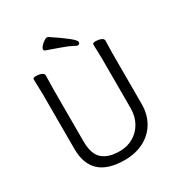

<svg xmlns="http://www.w3.org/2000/svg" viewBox="-204 -1025 1119 1187"><g transform="rotate(-30 355.0 -431.0)"><path d="M342 18Q106 18 106 -198V-586L103 -695Q103 -707 124 -707Q145 -707 162.5 -700Q180 -693 180 -680L178 -584V-210Q178 -119 220.5 -82Q263 -45 342 -45Q398 -45 441 -70.5Q484 -96 508.5 -140.5Q533 -185 533 -242V-595L530 -697Q530 -709 551 -709Q572 -709 589.5 -702Q607 -695 607 -682L605 -594V-230Q605 -156 572 -100Q539 -44 480 -13Q421 18 342 18ZM443 -741Q438 -741 418 -752.5Q398 -764 350 -781Q302 -798 252 -816Q245 -819 245 -827.5Q245 -836 256 -848.5Q267 -861 281 -870.5Q295 -880 301.5 -880Q308 -880 310 -879Q460 -780 460 -758Q460 -741 443 -741Z"/></g></svg>

Font: LXGW WenKai TC
Style: Regular
Weight: 400
Designer: LXGW / Fontworks Inc.
Foundry: LXGW / Fontworks Inc.
Version: Version 1.330